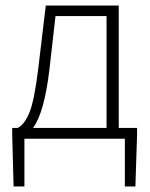

<svg xmlns="http://www.w3.org/2000/svg" viewBox="-20 -500 541 692"><path d="M68 0V172H29L24 -13V-39H44Q69 -52 86.5 -95.5Q104 -139 118 -254L145 -480H408V-39H474V-13L468 172H430V0ZM158 -248Q139 -92 99 -39H364V-442H180Z"/></svg>

Font: Toshiba Sans Light
Style: Regular
Weight: 300
Designer: Paul D. Hunt
Foundry: Toshiba Corporation
Version: Version 2.020;PS 2.0;hotconv 1.0.86;makeotf.lib2.5.63406